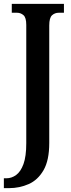

<svg xmlns="http://www.w3.org/2000/svg" viewBox="-32 -734 370 994"><path d="M-12 240V189H1Q28 189 51.5 172Q75 155 89.5 115.5Q104 76 104 7V-605Q104 -643 89.5 -655.5Q75 -668 56 -668H29V-714H299V-668H272Q252 -668 237.5 -655Q223 -642 223 -602V6Q223 96 193.5 147Q164 198 116.5 219Q69 240 15 240Z"/></svg>

Font: Noto Serif Myanmar ExtraCondensed SemiBold
Style: Regular
Weight: 600
Width: 2
Designer: Ben Mitchell and the Monotype Design Team
Foundry: Monotype Imaging Inc.
Version: Version 2.106; ttfautohint (v1.8.4.7-5d5b)